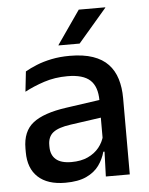

<svg xmlns="http://www.w3.org/2000/svg" viewBox="-51 -726 603 779"><g transform="rotate(-5 250.5 -336.5)"><path d="M349.5 0 353.5 -116 350 -131V-285L350.5 -309.5Q350.5 -366 321.8 -392.5Q293 -419 229.5 -419Q178 -419 134 -404.5Q90 -390 54.5 -371L63.5 -453Q83.5 -464.5 110.5 -475.5Q137.5 -486.5 171.5 -493.5Q205.5 -500.5 246 -500.5Q301.5 -500.5 340 -487.2Q378.5 -474 402 -449Q425.5 -424 436.2 -389Q447 -354 447 -311V0ZM184 11Q111.5 11 73 -24.8Q34.5 -60.5 34.5 -126.5V-141.5Q34.5 -211.5 77.8 -245.2Q121 -279 214 -292L361 -313L366.5 -242L225.5 -222Q175 -215 153.5 -197.8Q132 -180.5 132 -147V-140Q132 -106.5 152.8 -88.5Q173.5 -70.5 216 -70.5Q255 -70.5 283 -83.5Q311 -96.5 328.5 -118.2Q346 -140 352.5 -166.5L366 -101H348Q340 -71 321.5 -45.5Q303 -20 269.8 -4.5Q236.5 11 184 11ZM299 -684H407V-682.5L290.5 -546.5H204.5V-548Z"/></g></svg>

Font: Anek Tamil Medium
Style: Regular
Weight: 500
Designer: Aadarsh Rajan (Tamil), Yesha Goshar (Latin)
Foundry: Ek Type
Version: Version 1.003